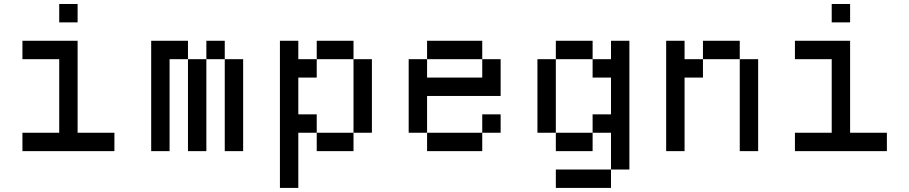

<svg xmlns="http://www.w3.org/2000/svg" viewBox="-20 -747 4495 949"><path d="M272.7 -454.5V-90.9H90.9V0H545.5V-90.9H363.6V-545.5H90.9V-454.5ZM272.7 -727.3V-636.4H363.6V-727.3Z M727.3 -545.5V0H818.2V-454.5H909.1V-545.5ZM909.1 -454.5V0H1000V-454.5ZM1090.9 -454.5V-545.5H1000V-454.5ZM1090.9 -454.5V0H1181.8V-454.5Z M1363.6 -545.5V181.8H1454.5V-90.9H1545.5V-181.8H1454.5V-363.6H1545.5V-454.5H1454.5V-545.5ZM1545.5 -545.5V-454.5H1727.3V-545.5ZM1727.3 -454.5V-90.9H1818.2V-454.5ZM1545.5 -90.9V0H1727.3V-90.9Z M2090.9 -545.5V-454.5H2363.6V-545.5ZM2000 -454.5V-90.9H2090.9V-272.7H2454.5V-454.5H2363.6V-363.6H2090.9V-454.5ZM2090.9 -90.9V0H2363.6V-90.9ZM2363.6 -181.8V-90.9H2454.5V-181.8Z M2727.3 -545.5V-454.5H2909.1V-545.5ZM2636.4 -454.5V-90.9H2727.3V-454.5ZM2727.3 -90.9V0H2909.1V-90.9ZM2727.3 90.9V181.8H3000V90.9ZM2909.1 -181.8V-90.9H3000V90.9H3090.9V-545.5H3000V-454.5H2909.1V-363.6H3000V-181.8Z M3272.7 -545.5V0H3363.6V-363.6H3454.5V-454.5H3363.6V-545.5ZM3454.5 -545.5V-454.5H3636.4V-545.5ZM3636.4 -454.5V0H3727.3V-454.5Z M4090.9 -454.5V-90.9H3909.1V0H4363.6V-90.9H4181.8V-545.5H3909.1V-454.5ZM4090.9 -727.3V-636.4H4181.8V-727.3Z"/></svg>

Font: Departure Mono
Style: Regular
Weight: 400
Monospace: yes
Designer: Helena Zhang
Version: Version 1.500;Glyphs 3.3.1 (3343)